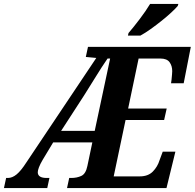

<svg xmlns="http://www.w3.org/2000/svg" viewBox="-56 -951 985 971"><path d="M-36 0 -25 -51H-16Q6 -51 28 -69Q50 -87 77 -129L431 -658L378 -663L389 -714H909L873 -530H809Q810 -534 811.5 -547.5Q813 -561 814 -574.5Q815 -588 815 -591Q815 -618 801.5 -636.5Q788 -655 755 -655H645L592 -402H787L774 -344H579L519 -59H651Q693 -59 717 -83.5Q741 -108 751 -141L767 -184H831L786 0H283L294 -51H305Q333 -51 355.5 -61.5Q378 -72 386 -112L411 -231H213L160 -143Q147 -121 141 -105Q135 -89 135 -80Q135 -51 180 -51H194L183 0ZM253 -289H423L501 -655H488Q457 -610 428 -562.5Q399 -515 369 -468ZM591 -771 594 -784Q619 -813 650.5 -854.5Q682 -896 703 -931H846L843 -921Q832 -908 810.5 -888Q789 -868 761.5 -846Q734 -824 706 -804Q678 -784 654 -771Z"/></svg>

Font: Noto Serif Condensed
Style: Bold Italic
Weight: 700
Width: 3
Italic angle: -12°
Designer: Monotype Design Team
Foundry: Monotype Imaging Inc.
Version: Version 2.014